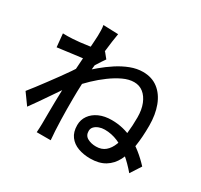

<svg xmlns="http://www.w3.org/2000/svg" viewBox="-172 -1022 1343 1286"><g transform="rotate(30 500.0 -378.5)"><path d="M926 -28Q882 -80 836 -118.5Q790 -157 741 -178Q692 -199 639 -199Q616 -199 595.5 -191.5Q575 -184 562 -170.5Q549 -157 549 -137Q549 -102 577 -86.5Q605 -71 643 -71Q686 -71 714 -94.5Q742 -118 758 -160Q774 -202 780.5 -258.5Q787 -315 787 -379Q787 -438 769.5 -481.5Q752 -525 722 -549Q692 -573 651 -573Q611 -573 567 -552.5Q523 -532 478 -499Q433 -466 392 -427Q351 -388 319 -349L321 -468Q352 -498 392 -531.5Q432 -565 478 -595Q524 -625 572.5 -643.5Q621 -662 668 -662Q737 -662 785 -625Q833 -588 858 -522Q883 -456 883 -370Q883 -282 872 -211Q861 -140 834.5 -88.5Q808 -37 762.5 -9.5Q717 18 649 18Q598 18 555.5 2.5Q513 -13 488 -46.5Q463 -80 463 -133Q463 -175 486.5 -208Q510 -241 551.5 -259.5Q593 -278 648 -278Q739 -278 819.5 -236.5Q900 -195 979 -110ZM294 -542Q281 -541 256 -537.5Q231 -534 201 -530.5Q171 -527 140.5 -522.5Q110 -518 83 -515L73 -617Q92 -616 109 -616.5Q126 -617 148 -618Q170 -619 201.5 -622.5Q233 -626 267 -631Q301 -636 331 -641.5Q361 -647 378 -653L412 -611Q403 -599 391.5 -581Q380 -563 368.5 -545Q357 -527 349 -513L306 -355Q289 -329 264.5 -293.5Q240 -258 213 -218Q186 -178 159.5 -140Q133 -102 111 -72L49 -158Q68 -181 93 -214Q118 -247 146 -284.5Q174 -322 200.5 -358.5Q227 -395 249 -427Q271 -459 284 -480L287 -520ZM284 -720Q284 -739 284 -760Q284 -781 280 -801L396 -797Q392 -776 386 -733Q380 -690 373.5 -633Q367 -576 361.5 -513Q356 -450 353 -388Q350 -326 350 -273Q350 -230 350 -190Q350 -150 351.5 -110Q353 -70 355 -24Q356 -11 357.5 8.5Q359 28 360 44H252Q253 31 254 10.5Q255 -10 255 -22Q255 -70 255.5 -109.5Q256 -149 256.5 -191.5Q257 -234 259 -292Q259 -315 261 -352Q263 -389 266 -434Q269 -479 272 -525Q275 -571 277.5 -612Q280 -653 282 -682Q284 -711 284 -720Z"/></g></svg>

Font: Noto Sans SC Thin Medium
Style: Regular
Weight: 500
Version: Version 2.004-H2;hotconv 1.0.118;makeotfexe 2.5.65603